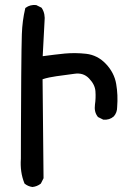

<svg xmlns="http://www.w3.org/2000/svg" viewBox="-20 -745 540 777"><path d="M110.8 11.7Q93.3 9.3 80.1 -1.5L79.1 -2.4L78.6 -3.9Q60.5 -48.8 64.5 -103Q64.5 -103 64.7 -206.5Q64.9 -310.1 65.9 -436.3Q66.9 -562.5 68.4 -606.4Q70.3 -661.1 82 -710.4L82.5 -712.4L84.5 -713.9Q101.6 -726.6 125.5 -724.6H126.5L127.4 -724.1L147 -714.4L148.4 -713.4L149.4 -711.9Q156.7 -700.7 159.4 -686.8Q162.1 -672.9 160.2 -657.7L152.8 -517.6Q203.1 -524.4 242.2 -528.3Q284.2 -532.2 328.6 -527.3Q375 -522 408.7 -486.3Q425.3 -468.8 435.8 -448.5Q446.3 -428.2 450.2 -405.3Q458 -360.8 454.1 -311.5Q454.1 -289.6 440.9 -274.4L440.4 -273.9Q431.6 -266.1 421.1 -262.9Q410.6 -259.8 398.9 -260.7H397.9L397 -261.2L377.4 -271L376 -271.5L375.5 -272.9Q367.7 -282.7 365 -294.9Q362.3 -307.1 364.3 -321.8Q368.2 -347.7 366.2 -376Q364.3 -402.8 340.3 -427.7Q328.6 -439.9 313.7 -444.6Q298.8 -449.2 280.3 -446.3Q240.2 -440.4 208 -436.5Q193.8 -434.6 179.7 -431.6Q165.5 -428.7 152.3 -424.3L156.2 -25.4V-23.9L155.8 -22.9L146 -3.4L145 -2L144 -1Q129.4 9.8 111.8 11.7H111.3Z"/></svg>

Font: NaikaiFont
Style: SemiBold
Weight: 600
Version: Version 1.89